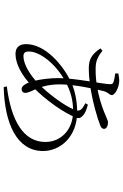

<svg xmlns="http://www.w3.org/2000/svg" viewBox="167 -775 666 1040"><g transform="rotate(90 500.0 -255.0)"><path d="M448 41 452 58C648 53 798 -13 798 -155C798 -248 722 -340 586 -340C521 -340 461 -325 420 -305C334 -263 219 -169 219 -63C219 -24 239 -6 272 -6C323 -6 387 -37 449 -98C524 -171 592 -269 617 -334C622 -346 621 -355 612 -365C598 -382 574 -391 547 -398L539 -385C575 -365 587 -355 574 -324C551 -268 487 -182 431 -128C388 -86 328 -49 285 -49C266 -49 259 -58 259 -79C259 -136 323 -223 421 -276C474 -305 523 -318 582 -318C686 -318 749 -249 749 -168C749 -48 632 18 448 41ZM462 -39C472 -39 483 -44 483 -59C483 -94 437 -131 437 -247C437 -317 460 -434 474 -485C482 -512 495 -513 495 -529C495 -542 458 -568 414 -568C405 -568 391 -565 378 -563V-546C394 -544 408 -542 421 -538C433 -534 436 -531 436 -518C436 -482 403 -329 403 -240C403 -153 424 -39 462 -39ZM351 -403C381 -403 412 -406 441 -410C529 -422 629 -452 662 -466C674 -471 678 -478 678 -486C678 -498 664 -507 641 -507C626 -507 566 -467 445 -447C415 -442 386 -440 356 -440C319 -440 295 -445 255 -477L242 -466C276 -416 304 -403 351 -403Z"/></g></svg>

Font: Source Han Serif CN VF
Style: Regular
Weight: 250
Designer: Ryoko NISHIZUKA 西塚涼子 (kana & ideographs); Frank Grießhammer (Latin, Greek & Cyrillic); Wenlong ZHANG 张文龙 (bopomofo); San
Foundry: Adobe
Version: Version 2.002;hotconv 1.1.0;makeotfexe 2.6.0